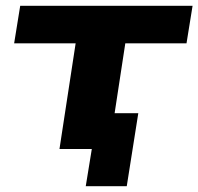

<svg xmlns="http://www.w3.org/2000/svg" viewBox="-20 -516 687 665"><path d="M277 129 298 0H186L242 -366H29L50 -496H647L626 -366H414L377 -124H459L419 129Z"/></svg>

Font: Nunito Sans 10pt Expanded ExtraBold
Style: Italic
Weight: 800
Width: 7
Italic angle: -9°
Designer: Vernon Adams
Foundry: Vernon Adams
Version: Version 3.101;gftools[0.9.27]